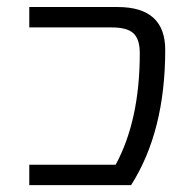

<svg xmlns="http://www.w3.org/2000/svg" viewBox="-20 -540 547 560"><path d="M65.4 0V-59.6H317.4Q387.7 -189.5 387.7 -384.8Q387.7 -425.8 369.1 -442.9Q350.6 -460 306.6 -460H65.4V-519.5H323.2Q461.9 -519.5 461.9 -394.5Q461.9 -156.2 362.3 0Z"/></svg>

Font: GenEi M Gothic v2 Regular
Style: Regular
Weight: 400
Version: Version 2.0